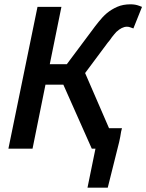

<svg xmlns="http://www.w3.org/2000/svg" viewBox="-20 -690 679 891"><path d="M19 0 154 -658H265L211 -392H290L405 -546Q413 -557 421 -567.5Q429 -578 438 -589Q456 -612 476 -629Q498 -647 524.5 -658.5Q551 -670 586 -670Q608 -670 626 -663L639 -658L599 -558L585 -563Q578 -566 569 -566Q546 -566 520 -542Q515 -536 509.5 -530Q504 -524 499 -517Q494 -510 489.5 -503.5Q485 -497 480 -492L375 -351L486 -95H546L542 -79Q540 -67 538 -55Q536 -43 533 -31L480 181H386L423 0H406L274 -297H191L131 0Z"/></svg>

Font: Codetta
Style: Bold Italic
Weight: 700
Italic angle: -11°
Designer: Ulrich Proeller
Foundry: PROSA GmbH
Version: Version 2.00;September 29, 2018;FontCreator 11.5.0.2427 64-b